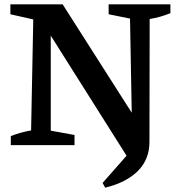

<svg xmlns="http://www.w3.org/2000/svg" viewBox="-20 -672 826 889"><path d="M483 -652H769V-611Q722 -592 673 -584L672 -15Q672 66 618.5 119.5Q565 173 467 197L455 175L566 49L215 -507V-67L325 -47V0H30V-42Q76 -60 124 -68L134 -582L28 -606V-652H270L590 -150L582 -586L483 -606Z"/></svg>

Font: Piazzolla SC SemiBold
Style: Regular
Weight: 600
Designer: Juan Pablo del Peral
Foundry: Huerta Tipografica
Version: Version 1.330